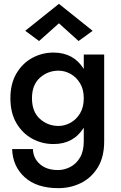

<svg xmlns="http://www.w3.org/2000/svg" viewBox="-20 -743 626 997"><path d="M286 -622 183 -530 111 -583 286 -723 461 -583 388 -530ZM43 31H151Q152 78 187 109Q222 140 281 140Q314 140 345 124Q376 108 395.5 75Q415 42 415 -10V-80Q362 5 258 5Q198 5 147 -23Q96 -51 65 -104Q34 -157 34 -233Q34 -308 65 -361Q96 -414 147 -442Q198 -470 258 -470Q362 -470 415 -385V-460H521V-10Q521 73 487.5 127Q454 181 400 207.5Q346 234 283 234Q171 234 108.5 177.5Q46 121 43 31ZM146 -233Q146 -163 187 -126Q228 -89 284 -89Q316 -89 346 -105.5Q376 -122 395.5 -154Q415 -186 415 -233Q415 -279 395.5 -311Q376 -343 346 -359.5Q316 -376 284 -376Q228 -376 187 -339Q146 -302 146 -233Z"/></svg>

Font: Jost* Medium
Style: Regular
Weight: 500
Version: Version 3.7